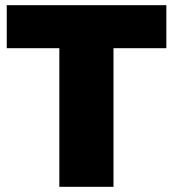

<svg xmlns="http://www.w3.org/2000/svg" viewBox="-20 -721 668 741"><path d="M622 -535H418V0H209V-535H6V-701H622Z"/></svg>

Font: Montserrat Extra Bold
Style: Regular
Weight: 800
Designer: Julieta Ulanovsky
Foundry: Julieta Ulanovsky
Version: Version 3.001;PS 003.001;hotconv 1.0.70;makeotf.lib2.5.58329